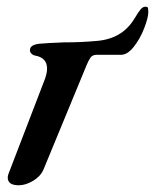

<svg xmlns="http://www.w3.org/2000/svg" viewBox="-20 -537 461 571"><path d="M3 -9Q3 -15 6 -22L114 -303Q120 -321 120 -333Q120 -366 83 -372Q78 -373 73.5 -377.5Q69 -382 69 -388Q69 -404 98 -407Q119 -409 170 -411Q221 -411 264 -415Q343 -420 380 -482Q392 -502 398.5 -509.5Q405 -517 412 -517Q419 -517 420 -513.5Q421 -510 421 -500Q421 -485 409 -453.5Q397 -422 378 -398Q359 -374 340 -374H267Q255 -374 249 -365.5Q243 -357 237 -342L109 -32Q100 -12 78 1Q56 14 36 14Q3 14 3 -9Z"/></svg>

Font: EB Garamond SemiBold
Style: Italic
Weight: 600
Italic angle: -17.2°
Designer: Georg Duffner and Octavio Pardo
Foundry: Georg Duffner
Version: Version 1.000